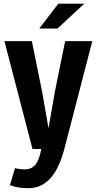

<svg xmlns="http://www.w3.org/2000/svg" viewBox="-20 -804 522 1036"><path d="M434.6 -784.2H294.4L191.9 -649.9H290ZM331.5 -582 276.4 -310.5 241.7 -111.8 207 -310.1 151.9 -582H3.9L155.3 0H202.6C190.4 67.9 168.5 109.9 113.3 109.9C91.8 109.9 77.1 107.4 61 103L33.7 195.3C61 205.1 88.4 211.4 132.8 211.4C213.4 211.4 285.2 159.7 327.1 0L478 -582Z"/></svg>

Font: Decalotype SemiBold
Style: Regular
Weight: 600
Designer: Alfredo Marco Pradil
Foundry: Alfredo Marco Pradil
Version: Version 1.0